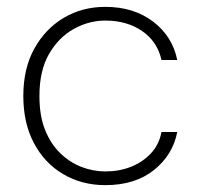

<svg xmlns="http://www.w3.org/2000/svg" viewBox="-20 -528 585 560"><path d="M287 12Q219 12 164.5 -20Q110 -52 79 -110.5Q48 -169 48 -248Q48 -328 80 -386Q112 -444 166 -476Q220 -508 287 -508Q370 -508 426.5 -465Q483 -422 497 -353H451Q439 -407 394.5 -437.5Q350 -468 287 -468Q239 -468 195 -443.5Q151 -419 123 -370.5Q95 -322 95 -248Q95 -190 111.5 -149Q128 -108 156 -81Q184 -54 218 -41Q252 -28 287 -28Q328 -28 362 -41.5Q396 -55 420 -80.5Q444 -106 451 -143H497Q484 -76 429 -32Q374 12 287 12Z"/></svg>

Font: DM Sans 24pt ExtraLight
Style: Regular
Weight: 250
Designer: Colophon Foundry, Jonny Pinhorn
Foundry: Colophon Foundry
Version: Version 4.004;gftools[0.9.30]